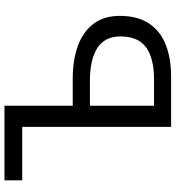

<svg xmlns="http://www.w3.org/2000/svg" viewBox="16 -789 773 845"><g transform="rotate(-90 402.5 -366.5)"><path d="M266.6 0V-655.2H31.4V-733.4H359.6V-432.9H479.9Q559.3 -432.9 621.2 -411Q683.1 -389.1 719.1 -343.1Q755.1 -297.1 755.1 -225.3Q755.1 -147.7 722 -97.6Q688.9 -47.6 628.8 -23.8Q568.8 0 487.1 0ZM359.6 -75.1H475.3Q568.4 -75.1 616.6 -110.2Q664.7 -145.3 664.7 -222.9Q664.7 -291 614.4 -324.2Q564.1 -357.3 468.5 -357.3H359.6Z"/></g></svg>

Font: Noto Sans JP
Style: Regular
Weight: 100
Designer: Ryoko NISHIZUKA 西塚涼子 (kana, bopomofo & ideographs); Paul D. Hunt (Latin, Greek & Cyrillic); Sandoll Communications 산돌커뮤니
Foundry: Adobe
Version: Version 2.004;hotconv 1.0.118;makeotfexe 2.5.65603